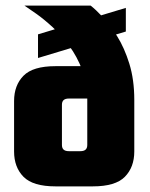

<svg xmlns="http://www.w3.org/2000/svg" viewBox="-20 -662 534 682"><path d="M200 -147Q200 -136 206 -130.5Q212 -125 225 -125H248V0H177Q97 0 63.5 -34Q30 -68 30 -124V-303Q30 -359 63.5 -393Q97 -427 177 -427H330V-312H225Q212 -312 206 -306.5Q200 -301 200 -290ZM290 -309Q290 -366 272 -413.5Q254 -461 226 -499Q198 -537 167 -565.5Q136 -594 109 -613Q82 -632 67 -642H302Q319 -629 344.5 -602Q370 -575 396 -533.5Q422 -492 439.5 -435.5Q457 -379 457 -307V-124Q457 -68 423.5 -34Q390 0 310 0H239V-125H265Q278 -125 284 -130.5Q290 -136 290 -147ZM115 -456V-540L427 -634V-550Z"/></svg>

Font: Teko Variable Light
Style: Regular
Weight: 300
Designer: Manushi Parikh, Jonny Pinhorn
Foundry: Indian Type Foundry
Version: Version 3.000